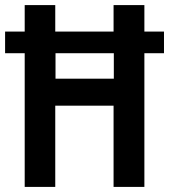

<svg xmlns="http://www.w3.org/2000/svg" viewBox="-22 -734 664 754"><path d="M75 0V-525H-2V-610H75V-714H195V-610H424V-714H545V-610H622V-525H545V0H424V-319H195V0ZM196 -425H425V-525H196Z"/></svg>

Font: Noto Sans Thai Looped Condensed SemiBold
Style: Regular
Weight: 600
Width: 3
Designer: Sasikarn Vongin, Ben Mitchell
Foundry: The Fontpad Ltd
Version: Version 1.001; ttfautohint (v1.8.4.7-5d5b)